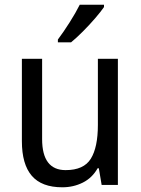

<svg xmlns="http://www.w3.org/2000/svg" viewBox="-20 -786 599 816"><path d="M481 -536V0H412L400 -71H395Q372 -30 332 -10Q292 10 245 10Q157 10 115 -39Q73 -88 73 -186V-536H159V-195Q159 -63 259 -63Q336 -63 366 -111.5Q396 -160 396 -255V-536ZM422 -756Q409 -737 384.5 -708.5Q360 -680 332 -652Q304 -624 282 -606H226V-618Q250 -650 276 -691Q302 -732 319 -766H422Z"/></svg>

Font: Noto Sans Telugu SemiCondensed
Style: Regular
Weight: 400
Width: 4
Designer: Jelle Bosma - Monotype Design Team
Foundry: Monotype Imaging Inc.
Version: Version 2.005; ttfautohint (v1.8.4.7-5d5b)